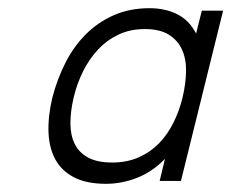

<svg xmlns="http://www.w3.org/2000/svg" viewBox="-20 -836 565 469"><path d="M459 -754 473 -810H525L422 -394H370L383 -448Q352 -416 314.5 -401.5Q277 -387 239 -387Q192 -387 161.5 -402.5Q131 -418 115.5 -446Q100 -474 98.5 -513Q97 -552 108 -598Q120 -644 140.5 -684Q161 -724 191 -753.5Q221 -783 259.5 -799.5Q298 -816 345 -816Q383 -816 412.5 -801.5Q442 -787 459 -754ZM334 -765Q298 -765 269.5 -751.5Q241 -738 219.5 -715Q198 -692 183 -662Q168 -632 160 -598Q152 -564 152 -535Q152 -506 162.5 -484.5Q173 -463 195.5 -451Q218 -439 254 -439Q290 -439 318.5 -451.5Q347 -464 368 -485.5Q389 -507 403.5 -536Q418 -565 426 -598Q434 -632 434.5 -662Q435 -692 424.5 -715Q414 -738 392 -751.5Q370 -765 334 -765Z"/></svg>

Font: TypoPRO Sinkin Sans
Style: 300 Light Italic
Weight: 300
Italic angle: -112°
Designer: Keith Bates
Foundry: K-Type
Version: Sinkin Sans (version 1.0)  by Keith Bates   •   © 2014   www